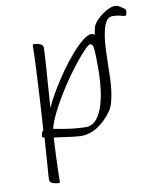

<svg xmlns="http://www.w3.org/2000/svg" viewBox="-96 -726 859 1045"><g transform="rotate(-10 333.5 -204.0)"><path d="M141 244Q134 244 126 242.5Q118 241 110.5 238Q103 235 98.5 230Q94 225 94 218Q94 201 98.5 146.5Q103 92 110 -14L102 -15Q101 -15 99.5 -16Q98 -17 98 -21Q98 -35 102 -43.5Q106 -52 110 -52Q112 -80 114.5 -118Q117 -156 119.5 -199.5Q122 -243 124.5 -288.5Q127 -334 129 -376.5Q131 -419 132.5 -455Q134 -491 134 -516Q134 -520 135.5 -522Q137 -524 142 -524Q153 -524 164.5 -521Q176 -518 183.5 -512Q191 -506 191 -497Q191 -485 189.5 -455Q188 -425 185 -385.5Q182 -346 179 -304Q176 -262 173.5 -225.5Q171 -189 169 -166Q188 -209 217.5 -258Q247 -307 280.5 -354.5Q314 -402 347.5 -440Q381 -478 410 -501Q439 -524 458 -524Q465 -524 477 -517Q479 -540 485 -559Q491 -578 513 -599Q539 -624 565 -638Q591 -652 611 -652Q624 -652 633 -646.5Q642 -641 661 -628Q665 -625 666 -622Q667 -619 667 -614Q667 -605 664.5 -597Q662 -589 657 -589Q653 -589 633 -594.5Q613 -600 587 -600Q567 -600 554 -580Q541 -560 534 -528.5Q527 -497 524 -460.5Q521 -424 520.5 -390Q520 -356 519 -333Q519 -300 517.5 -265Q516 -230 511.5 -197.5Q507 -165 499.5 -138Q492 -111 480 -94Q446 -45 401.5 -16Q357 13 307 13Q292 13 249 7.5Q206 2 159 -5Q156 57 154 98.5Q152 140 151.5 171.5Q151 203 150 237Q150 241 148.5 242.5Q147 244 141 244ZM343 -30Q399 -30 431 -111Q463 -192 463 -341Q463 -414 460 -442Q457 -470 442 -470Q434 -470 413 -449Q392 -428 363.5 -393Q335 -358 304 -314Q273 -270 244.5 -223Q216 -176 194.5 -131.5Q173 -87 164 -52Q227 -39 271 -34.5Q315 -30 343 -30Z"/></g></svg>

Font: Briem Hand Thin
Style: Regular
Weight: 100
Designer: Gunnlaugur SE Briem, Eben Sorkin
Foundry: Sorkin Type Co.
Version: Version 1.003